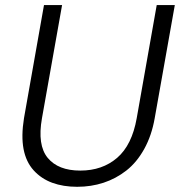

<svg xmlns="http://www.w3.org/2000/svg" viewBox="-20 -719 701 746"><path d="M73.2 -259.8 150.9 -699.2H221.2L143.1 -259.8Q124.5 -155.3 165.3 -105.7Q206.1 -56.2 292 -56.2Q377.4 -56.2 435.1 -105.7Q492.7 -155.3 511.2 -259.8L588.9 -699.2H659.2L581.1 -259.8Q569.3 -192.4 540.5 -140.4Q511.7 -88.4 471.2 -56.6Q430.7 -24.9 382.3 -9Q334 6.8 279.8 6.8Q225.6 6.8 183.1 -8.8Q140.6 -24.4 110.8 -57.1Q81.1 -89.8 71.5 -140.1Q62 -190.4 73.2 -259.8Z"/></svg>

Font: SVN-Poppins Light
Style: Italic
Weight: 300
Italic angle: -10°
Designer: Ninad Kale (Devanagari), Jonny Pinhorn (Latin)
Foundry: Indian Type Foundry
Version: Version 3.002 2017